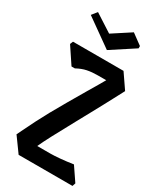

<svg xmlns="http://www.w3.org/2000/svg" viewBox="-204 -900 797 951"><g transform="rotate(30 194.5 -424.5)"><path d="M75 -19 15 -102Q35 -144 65.5 -204.5Q96 -265 153 -363Q190 -427 211.5 -463Q233 -499 245 -519.5Q257 -540 266 -556H219Q185 -556 158 -550.5Q131 -545 102 -529H83L21 -622L28 -639H317L374 -556Q356 -522 342 -495.5Q328 -469 313.5 -442Q299 -415 281.5 -383Q264 -351 240 -307Q194 -223 170 -177.5Q146 -132 133 -103H208Q228 -103 262.5 -106Q297 -109 336 -115L389 -37L383 -19ZM326 -773 194 -687 38 -798 62 -828 163 -763 266 -830 326 -786Z"/></g></svg>

Font: Jaini
Style: Regular
Weight: 400
Designer: Maithili Shingre, Girish Dalvi (Devanagari), Taresh Vohra (Latin)
Foundry: Ek Type
Version: Version 2.000; ttfautohint (v1.8.4.7-5d5b)